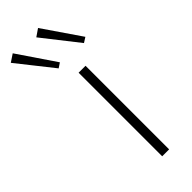

<svg xmlns="http://www.w3.org/2000/svg" viewBox="-315 -756 783 783"><g transform="rotate(-45 77.0 -364.0)"><path d="M134 -482V0H94V-482ZM106 -728 217 -566 195 -552 74 -706ZM-40 -728 70 -566 49 -552 -73 -706Z"/></g></svg>

Font: Exo 2 ExtraLight
Style: Regular
Weight: 250
Designer: Natanael Gama
Foundry: Natanael Gama
Version: Version 2.010